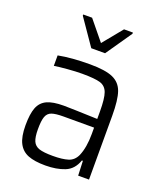

<svg xmlns="http://www.w3.org/2000/svg" viewBox="-137 -819 773 915"><g transform="rotate(20 249.5 -361.0)"><path d="M48 -140Q48 -198 60.5 -230Q73 -262 103 -276Q133 -290 188 -290Q217 -290 359 -285V-322Q359 -389 348.5 -417.5Q338 -446 310.5 -454.5Q283 -463 218 -463Q187 -463 144.5 -459.5Q102 -456 78 -452V-505Q145 -518 238 -518Q316 -518 354.5 -501Q393 -484 407 -444Q421 -404 421 -324V0H366L363 -74H358Q341 -25 299.5 -8.5Q258 8 202 8Q147 8 114 -5Q81 -18 64.5 -50Q48 -82 48 -140ZM340 -96Q359 -141 359 -208V-241H204Q164 -241 144.5 -234Q125 -227 117.5 -206.5Q110 -186 110 -143Q110 -102 119 -82Q128 -62 150.5 -54.5Q173 -47 220 -47Q268 -47 297 -56Q326 -65 340 -96ZM217 -592 126 -724V-730H171L252 -631L333 -730H378V-724L287 -592Z"/></g></svg>

Font: Saira Semi Condensed Light
Style: Regular
Weight: 300
Width: 4
Designer: Hector Gatti with collaboration of the Omnibus-Type team
Foundry: Omnibus-Type
Version: Version 1.001; ttfautohint (v1.8)